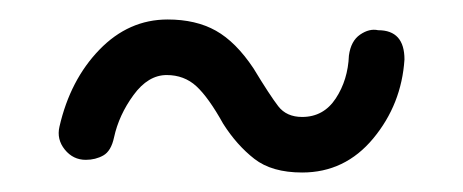

<svg xmlns="http://www.w3.org/2000/svg" viewBox="-20 -707 475 197"><path d="M290 -530Q259 -530 241 -544Q223 -558 209 -580Q194 -607 181.5 -618.5Q169 -630 151 -630Q132 -630 117 -609.5Q102 -589 97 -566Q94 -552 86 -547.5Q78 -543 68 -543Q55 -543 46.5 -553.5Q38 -564 41 -577Q52 -625 82 -656Q112 -687 152 -687Q181 -687 201.5 -675.5Q222 -664 240 -637Q257 -609 265.5 -598Q274 -587 290 -587Q312 -587 324.5 -606Q337 -625 338 -650Q340 -665 349.5 -671.5Q359 -678 368 -676Q395 -676 395 -646Q392 -600 363 -565Q334 -530 290 -530Z"/></svg>

Font: Hachi Maru Pop
Style: Regular
Weight: 400
Designer: Nontynet
Foundry: Nontynet
Version: Version 1.300